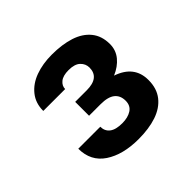

<svg xmlns="http://www.w3.org/2000/svg" viewBox="-109 -839 636 636"><g transform="rotate(-45 209.0 -521.0)"><path d="M208 -320Q135 -320 89.5 -350.2Q44 -380.5 44 -439H147Q147 -418.5 161.8 -407Q176.5 -395.5 207 -395.5Q233.5 -395.5 250.5 -406.5Q267.5 -417.5 267.5 -440.5Q267.5 -465 251.2 -478Q235 -491 200.5 -491H146.5V-556H200.5Q260 -556 260.5 -602.5Q260.5 -620.5 247.2 -633.2Q234 -646 205.5 -646Q179 -646 166 -635.2Q153 -624.5 153 -609.5H50.5Q50.5 -646 70.8 -671.2Q91 -696.5 125.2 -709Q159.5 -721.5 202.5 -721.5Q250.5 -721.5 286.8 -709.8Q323 -698 343.2 -673Q363.5 -648 363.5 -610Q363.5 -581.5 346 -560.2Q328.5 -539 299 -526.5Q369.5 -502.5 369.5 -436Q369.5 -435.5 369.5 -435Q369.5 -396 349.2 -370.2Q329 -344.5 292.8 -332.2Q256.5 -320 208 -320Z"/></g></svg>

Font: Roberto Sans
Style: Bold
Weight: 700
Designer: Google (font) & Cristiano Sobral (main changes)
Version: Version 1.000;October 12, 2021;FontCreator 14.0.0.2814 64-bi